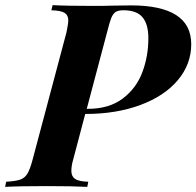

<svg xmlns="http://www.w3.org/2000/svg" viewBox="-62 -728 765 748"><path d="M223 -106Q216 -82 216 -62Q216 -41 230.5 -31Q245 -21 282 -20L278 0Q218 -3 124 -3Q11 -3 -42 0L-38 -20Q-2 -22 16 -28Q34 -34 44.5 -51Q55 -68 65 -106L197 -602Q204 -635 204 -649Q204 -669 189.5 -678Q175 -687 138 -688L143 -708Q194 -705 302 -705Q350 -705 374 -706L448 -707Q683 -707 683 -556Q683 -478 631 -416Q579 -354 485 -319Q391 -284 270 -284ZM276 -304H280Q363 -304 416 -344Q469 -384 492.5 -446.5Q516 -509 516 -579Q516 -634 493 -661Q470 -688 419 -688Q398 -688 388 -681Q378 -674 371.5 -658Q365 -642 355 -602Z"/></svg>

Font: Playfair Display SC
Style: Bold Italic
Weight: 700
Italic angle: -14°
Designer: Claus Eggers Sørensen
Foundry: Claus Eggers Sørensen
Version: Version 1.200; ttfautohint (v1.6)